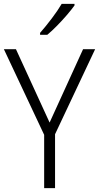

<svg xmlns="http://www.w3.org/2000/svg" viewBox="-20 -1033 509 987"><path d="M235 -403 407 -780H469L263 -343V-66H207V-340L0 -780H62ZM363 -1005Q348 -984 324 -956Q300 -928 273 -900.5Q246 -873 223 -854H186V-864Q215 -897 246 -938Q277 -979 297 -1013H363Z"/></svg>

Font: Noto Sans Malayalam UI SemiCondensed Light
Style: Regular
Weight: 300
Width: 4
Designer: Jelle Bosma - Monotype Design Team
Foundry: Monotype Imaging Inc.
Version: Version 2.104; ttfautohint (v1.8.4.7-5d5b)